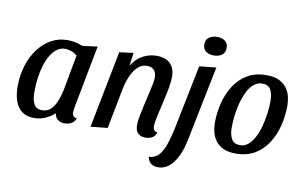

<svg xmlns="http://www.w3.org/2000/svg" viewBox="-89 -901 2035 1279"><g transform="rotate(10 928.0 -262.0)"><path d="M174 20Q123 20 91.5 -4.5Q60 -29 45.5 -71.5Q31 -114 31 -169Q31 -243 51 -308.5Q71 -374 108.5 -424Q146 -474 196 -502Q246 -530 306 -530Q355 -530 409 -509L510 -522L430 -104Q429 -95 427 -83Q425 -71 425 -62Q425 -47 432.5 -38Q440 -29 456 -28Q451 -11 439.5 -0.5Q428 10 413.5 15Q399 20 381 20Q354 20 335 5.5Q316 -9 313 -37Q287 -12 251.5 4Q216 20 174 20ZM218 -40Q256 -40 279.5 -65Q303 -90 317 -127.5Q331 -165 338 -200L382 -439Q362 -455 340.5 -462.5Q319 -470 301 -470Q270 -470 245.5 -452Q221 -434 202.5 -403Q184 -372 171.5 -331Q159 -290 153 -243.5Q147 -197 147 -150Q147 -104 162 -72Q177 -40 218 -40Z M927 20Q896 20 877.5 2.5Q859 -15 859 -55Q859 -77 865.5 -112Q872 -147 881 -186.5Q890 -226 899 -265Q908 -304 914.5 -335.5Q921 -367 921 -385Q921 -418 904 -435.5Q887 -453 859 -453Q820 -453 793 -426Q766 -399 749 -358.5Q732 -318 724 -278L670 0L556 12L658 -510L753 -522L741 -432Q768 -480 813 -505Q858 -530 908 -530Q969 -530 1001 -498.5Q1033 -467 1033 -410Q1033 -382 1027 -345Q1021 -308 1011.5 -266.5Q1002 -225 993 -186Q984 -147 977.5 -115Q971 -83 971 -65Q971 -50 977 -40Q983 -30 1001 -28Q995 -3 974 8.5Q953 20 927 20Z M1045 200Q1016 200 997 185.5Q978 171 973 142Q1011 140 1036.5 115.5Q1062 91 1080.5 38.5Q1099 -14 1116 -99L1199 -510L1313 -522L1214 -32Q1198 53 1171.5 104Q1145 155 1113 177.5Q1081 200 1045 200ZM1281 -598Q1249 -598 1228 -613.5Q1207 -629 1207 -660Q1207 -693 1229.5 -708.5Q1252 -724 1284 -724Q1316 -724 1337 -708.5Q1358 -693 1358 -662Q1358 -629 1335.5 -613.5Q1313 -598 1281 -598Z M1539 20Q1487 20 1453.5 4Q1420 -12 1401 -38.5Q1382 -65 1374.5 -96.5Q1367 -128 1367 -158Q1367 -226 1383.5 -292Q1400 -358 1434.5 -412Q1469 -466 1522.5 -498Q1576 -530 1651 -530Q1704 -530 1737 -514Q1770 -498 1789.5 -471.5Q1809 -445 1816 -413.5Q1823 -382 1823 -353Q1823 -285 1806.5 -218.5Q1790 -152 1755.5 -98Q1721 -44 1667.5 -12Q1614 20 1539 20ZM1558 -40Q1588 -40 1612 -60Q1636 -80 1654 -114.5Q1672 -149 1683.5 -191.5Q1695 -234 1701 -279Q1707 -324 1707 -366Q1707 -412 1691 -441Q1675 -470 1633 -470Q1603 -470 1578 -450Q1553 -430 1535.5 -396Q1518 -362 1506 -319.5Q1494 -277 1488.5 -231.5Q1483 -186 1483 -144Q1483 -99 1499.5 -69.5Q1516 -40 1558 -40Z"/></g></svg>

Font: Sansita Swashed Light
Style: Regular
Weight: 400
Version: Version 1.003